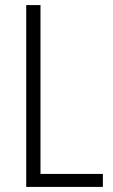

<svg xmlns="http://www.w3.org/2000/svg" viewBox="-20 -734 444 754"><path d="M83 0V-714H139V-51H384V0Z"/></svg>

Font: Noto Sans Georgian Condensed Light
Style: Regular
Weight: 300
Width: 3
Designer: Monotype Design Team, Akaki Razmadze
Foundry: Google LLC
Version: Version 2.005; ttfautohint (v1.8.4.7-5d5b)